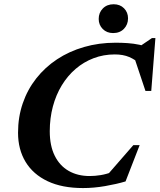

<svg xmlns="http://www.w3.org/2000/svg" viewBox="-20 -894 770 926"><path d="M523.5 -65.5 488 -39 623 -194H653.5L585.5 -19Q542 -6 487 3.5Q432 13 380.5 13Q279.5 13 209.8 -20Q140 -53 103.5 -113Q67 -173 67 -254Q67 -329.5 89.8 -395.8Q112.5 -462 154.8 -515.8Q197 -569.5 255.2 -608Q313.5 -646.5 385 -667.2Q456.5 -688 537.5 -688Q567.5 -688 596 -686Q624.5 -684 652.2 -678.2Q680 -672.5 708 -662L636.5 -658.5L713 -710.5H729.5L709.5 -455.5H681.5L621.5 -635L662.5 -580.5Q632.5 -606.5 603.2 -619Q574 -631.5 533.5 -631.5Q479 -631.5 431.2 -613.2Q383.5 -595 344.8 -561.8Q306 -528.5 278 -482.5Q250 -436.5 235 -380.2Q220 -324 220 -261Q220 -191 244 -142.8Q268 -94.5 311.2 -69.8Q354.5 -45 412.5 -45Q438 -45 465.8 -49.5Q493.5 -54 523.5 -65.5ZM525.5 -734.5Q495 -734.5 475.5 -754.2Q456 -774 456 -802.5Q456 -833 476 -853.2Q496 -873.5 528 -873.5Q559 -873.5 578.2 -854Q597.5 -834.5 597.5 -805.5Q597.5 -775.5 577.8 -755Q558 -734.5 525.5 -734.5Z"/></svg>

Font: Newsreader 24pt
Style: Bold Italic
Weight: 700
Italic angle: -17°
Designer: Hugues Gentile
Foundry: Production Type
Version: Version 1.003